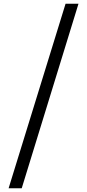

<svg xmlns="http://www.w3.org/2000/svg" viewBox="-20 -824 465 1025"><path d="M26 181 330 -804H399L96 181Z"/></svg>

Font: Noto Serif SC ExtraLight Black
Style: Regular
Weight: 900
Version: Version 2.002-H1;hotconv 1.1.0;makeotfexe 2.6.0